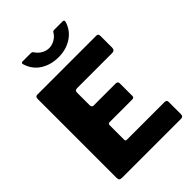

<svg xmlns="http://www.w3.org/2000/svg" viewBox="-268 -1077 1200 1200"><g transform="rotate(-45 331.5 -477.0)"><path d="M78 -742H601Q617 -742 617 -723V-619Q617 -608 611 -601.5Q605 -595 593 -595H284Q263 -595 263 -577V-464Q263 -455 267.5 -450Q272 -445 279 -445H474Q493 -445 493 -427V-316Q493 -301 477 -301H278Q263 -301 263 -287V-160Q263 -153 265.5 -150Q268 -147 274 -147H607Q617 -147 622 -143Q627 -139 627 -130V-20Q627 0 606 0H85Q72 0 66.5 -5.5Q61 -11 61 -23V-721Q61 -742 78 -742ZM525 -937Q506 -878 455.5 -845.5Q405 -813 338 -813Q271 -813 220 -845Q169 -877 150 -939L149 -944Q149 -954 160 -954H231Q239 -954 243.5 -951.5Q248 -949 253 -941Q266 -921 289 -908Q312 -895 338 -895Q362 -895 386 -908.5Q410 -922 422 -942Q426 -950 430 -952Q434 -954 440 -954H513Q522 -954 524.5 -950Q527 -946 525 -937Z"/></g></svg>

Font: Libre Franklin ExtraBold
Style: Regular
Weight: 800
Designer: Pablo Impallari, Rodrigo Fuenzalida
Foundry: Impallari Type
Version: Version 1.002; ttfautohint (v1.5)